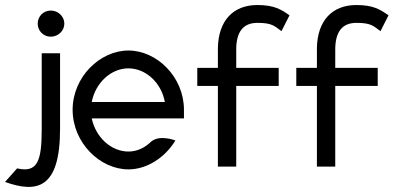

<svg xmlns="http://www.w3.org/2000/svg" viewBox="-100 -663 1592 764"><path d="M-80 61C44 105 139 92 139 -150V-451H66V-150C66 -23 50 26 -32 7ZM50 -569C50 -540 73 -517 102 -517C131 -517 156 -540 156 -569C156 -598 131 -621 102 -621C73 -621 50 -598 50 -569Z M189 -226C189 -95 298 11 411 11C484 11 556 -35 598 -104C598 -104 535 -129 501 -99C476 -75 446 -60 411 -60C343 -60 281 -116 265 -192H632V-226C632 -357 524 -462 411 -462C298 -462 189 -357 189 -226ZM265 -257C280 -334 342 -391 411 -391C480 -391 542 -334 556 -257Z M685 -321H767V0H840V-321H1009V-393H840V-466C840 -534 866 -572 924 -572C983 -572 991 -560 1020 -539L1052 -602C1019 -625 992 -643 924 -643C829 -643 769 -582 767 -472V-393H685Z M1079 -321H1161V0H1234V-321H1403V-393H1234V-466C1234 -534 1260 -572 1318 -572C1377 -572 1385 -560 1414 -539L1446 -602C1413 -625 1386 -643 1318 -643C1223 -643 1163 -582 1161 -472V-393H1079Z"/></svg>

Font: Charger Sport
Style: Nrw
Weight: 400
Designer: Jasper
Foundry: Cannot Into Space Fonts
Version: Version 1.1